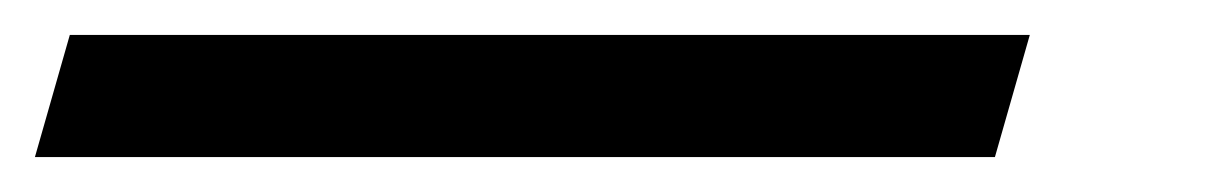

<svg xmlns="http://www.w3.org/2000/svg" viewBox="-141 61 701 110"><path d="M449 81 429 151H-121L-101 81Z"/></svg>

Font: Nyght Serif Dark Italic
Style: Regular
Weight: 800
Italic angle: -16°
Designer: Maksym Kobuzan
Version: Version 0.400